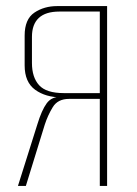

<svg xmlns="http://www.w3.org/2000/svg" viewBox="-20 -611 450 631"><path d="M332 0H308V-286H207Q170 -286 153.5 -259Q137 -232 127 -201L65 0H39L103 -203Q117 -249 133.5 -271.5Q150 -294 182 -293V-291Q130 -291 95.5 -316Q61 -341 61 -396V-494Q61 -548 93 -569.5Q125 -591 168 -591H332ZM308 -305V-573H175Q130 -573 107.5 -552Q85 -531 85 -490V-404Q85 -357 108.5 -331Q132 -305 190 -305Z"/></svg>

Font: Alumni Sans SC Thin
Style: Regular
Weight: 100
Designer: Robert E. Leuschke
Foundry: Robert E. Leuschke
Version: Version 1.018